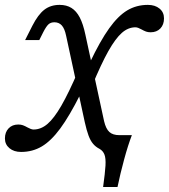

<svg xmlns="http://www.w3.org/2000/svg" viewBox="-38 -602 682 775"><path d="M-18.1 -43.2Q-18.1 -68.4 -3.3 -83.9Q11.4 -99.4 35.9 -99.4Q46.4 -99.4 54.4 -96.5Q62.3 -93.7 73.5 -87.4Q79.4 -84.1 85.7 -81.7Q92.1 -79.2 97.3 -79.2Q127.4 -79.2 153.8 -101.8Q180.1 -124.4 209.6 -175.4Q239.1 -226.5 278 -316.4L286.4 -221.4Q242.3 -133.6 205.2 -83.3Q168.2 -33.1 130.7 -10.9Q93.3 11.3 47 11.3Q18.1 11.3 0 -3.9Q-18.1 -19.1 -18.1 -43.2ZM558.9 -582.3Q587.8 -582.3 605.9 -567.4Q624 -552.6 624 -527.8Q624 -502.6 609.3 -487.1Q594.5 -471.7 570 -471.7Q559.5 -471.7 551.6 -474.5Q543.6 -477.4 532.5 -483.6Q526.6 -486.9 520.2 -489.4Q513.9 -491.8 508.7 -491.8Q479.3 -491.8 453.7 -469.2Q428.1 -446.6 399.3 -395.6Q370.6 -344.6 333.2 -254.6L324.8 -349.6Q366.6 -437.4 402.6 -487.6Q438.5 -537.8 475.6 -560.1Q512.7 -582.3 558.9 -582.3ZM181.5 -512.1Q166.9 -512.1 157.8 -503.9Q148.7 -495.7 136.8 -472.6L120.6 -440.3H63.4L92.7 -498.2Q115.6 -543.1 140.9 -562.7Q166.3 -582.3 202.6 -582.3Q230.6 -582.3 250.3 -570Q270.1 -557.8 283.9 -531.6Q297.6 -505.4 306.7 -461.9L382.2 -112.7Q389.4 -82.1 403.4 -69.3Q417.4 -56.5 443.5 -56.5H494.3Q479 -17.1 463.2 41.1Q447.4 99.2 436.3 152.9H378.2Q386.1 95.8 387.8 66.4Q389.5 36.9 383.6 21.9Q377.8 6.9 364 -1Q348 -9.1 337.5 -21.8Q326.9 -34.4 319.3 -55Q311.6 -75.7 304.2 -108.9L228.8 -458.1Q223 -486.4 211.5 -499.3Q199.9 -512.1 181.5 -512.1Z"/></svg>

Font: Playfair Micro SmCond SmLight
Style: Italic
Weight: 360
Width: 4
Italic angle: -15.6°
Designer: Claus Eggers Sørensen
Foundry: Claus Eggers Sørensen
Version: Version 2.203;Glyphs 3.3 (3326)